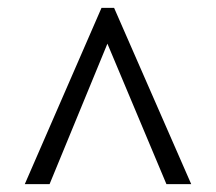

<svg xmlns="http://www.w3.org/2000/svg" viewBox="-20 -734 550 488"><path d="M43 -266 238 -714H270L466 -266H403L253 -623L106 -266Z"/></svg>

Font: Noto Serif Myanmar SemCond
Style: Regular
Weight: 400
Width: 4
Designer: Ben Mitchell and the Monotype Design Team
Foundry: Monotype Imaging Inc.
Version: Version 2.106; ttfautohint (v1.8.4.7-5d5b)